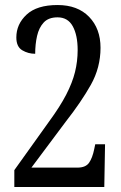

<svg xmlns="http://www.w3.org/2000/svg" viewBox="-20 -744 482 764"><path d="M37 0V-67L175 -260Q219 -320 243.5 -367.5Q268 -415 278.5 -457.5Q289 -500 289 -545Q289 -604 269.5 -639.5Q250 -675 209 -675Q173 -675 154 -654.5Q135 -634 127.5 -601Q120 -568 120 -530Q92 -530 68.5 -544Q45 -558 45 -595Q45 -648 86 -686Q127 -724 209 -724Q289 -724 334.5 -677Q380 -630 380 -554Q380 -475 341.5 -406.5Q303 -338 241 -259L105 -77H288Q321 -77 334.5 -96.5Q348 -116 355 -151L359 -170H398L395 0Z"/></svg>

Font: Noto Serif Thai ExtraCondensed
Style: Regular
Weight: 400
Width: 2
Designer: Monotype Design Team
Foundry: Monotype Imaging Inc.
Version: Version 2.002; ttfautohint (v1.8.4.7-5d5b)